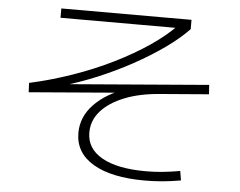

<svg xmlns="http://www.w3.org/2000/svg" viewBox="-53 -796 1105 883"><g transform="rotate(5 500.0 -354.5)"><path d="M646 23Q492 23 407.5 -27Q323 -77 323 -169Q323 -243 378 -300.5Q433 -358 529 -390L528 -372L79 -335L77 -378Q177 -400 274.5 -434Q372 -468 460 -511.5Q548 -555 620 -604Q692 -653 741 -705L754 -689H195V-732H796V-689Q752 -643 688.5 -598Q625 -553 548.5 -511Q472 -469 388 -434Q304 -399 218 -375L211 -384L903 -441L906 -398L686 -380Q589 -373 519 -345Q449 -317 411 -274Q373 -231 373 -175Q373 -101 444 -60.5Q515 -20 648 -20Q685 -20 721.5 -23.5Q758 -27 805 -35L812 8Q766 16 726.5 19.5Q687 23 646 23Z"/></g></svg>

Font: M PLUS 1 Code Light
Style: Regular
Weight: 300
Designer: Coji Morishita
Foundry: UNDERFOREST DESIGN
Version: Version 1.002